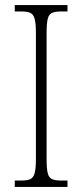

<svg xmlns="http://www.w3.org/2000/svg" viewBox="-20 -734 324 754"><path d="M38 0V-25H63Q87 -25 99 -30.5Q111 -36 116 -54Q121 -72 121 -109V-605Q121 -642 116 -660Q111 -678 99 -683.5Q87 -689 63 -689H38V-714H245V-689H221Q197 -689 184.5 -683.5Q172 -678 167.5 -660Q163 -642 163 -605V-109Q163 -72 167.5 -54Q172 -36 184.5 -30.5Q197 -25 221 -25H245V0Z"/></svg>

Font: Noto Serif Condensed ExtraLight
Style: Regular
Weight: 200
Width: 3
Designer: Monotype Design Team
Foundry: Monotype Imaging Inc.
Version: Version 2.013; ttfautohint (v1.8.4.7-5d5b)